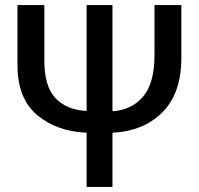

<svg xmlns="http://www.w3.org/2000/svg" viewBox="-20 -710 784 758"><path d="M424 -186V28H322V-186Q204 -191 126.5 -256Q49 -321 49 -453V-690H155V-471Q155 -369 199 -322.5Q243 -276 322 -272V-690H424V-271Q498 -275 544 -327.5Q590 -380 590 -494V-690H696V-482Q696 -342 621.5 -267Q547 -192 424 -186Z"/></svg>

Font: Gmarket Sans TTF Medium
Style: Regular
Weight: 500
Designer: Creative Director : Sungho Lee; Art Director : Kiwoong Choi; Project Manager : Sori Yang, Jongwook Yoon; Font Designer :
Foundry: Sandoll Inc.
Version: Version 1.000;hotconv 1.0.109;makeotfexe 2.5.65596